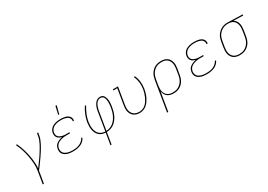

<svg xmlns="http://www.w3.org/2000/svg" viewBox="14 -1757 4171 2985"><g transform="rotate(-30 2100.0 -264.5)"><path d="M182 215 218 -3Q230 -72 225 -139.5Q220 -207 207.5 -272Q195 -337 175 -399.5Q155 -462 127 -520L145 -528Q163 -491 177.5 -452Q192 -413 203.5 -373Q215 -333 224 -292Q233 -251 238.5 -209Q244 -167 246.5 -123.5Q249 -80 244 -36Q263 -62 282 -87.5Q301 -113 319.5 -139Q338 -165 356 -191Q374 -217 390 -243.5Q406 -270 422.5 -297.5Q439 -325 453 -353Q467 -381 478 -410Q489 -439 494 -468L503 -520H524L515 -468Q510 -436 497 -404.5Q484 -373 469 -343Q454 -313 436.5 -283.5Q419 -254 400 -225Q381 -196 361.5 -167.5Q342 -139 321.5 -111Q301 -83 280.5 -55Q260 -27 239 0L203 215Z M851 8Q826 8 801.5 5.5Q777 3 754.5 -4Q732 -11 711.5 -23Q691 -35 677 -53.5Q663 -72 658.5 -96Q654 -120 658 -146Q661 -162 667.5 -178.5Q674 -195 685 -208.5Q696 -222 711 -232.5Q726 -243 741.5 -250.5Q757 -258 774 -263Q791 -268 808 -271Q787 -277 767 -287.5Q747 -298 734 -314.5Q721 -331 716.5 -353.5Q712 -376 716 -399Q719 -421 730 -441.5Q741 -462 758 -477.5Q775 -493 796.5 -503Q818 -513 839 -518.5Q860 -524 882 -526Q904 -528 925 -528Q947 -528 967.5 -526Q988 -524 1008.5 -519Q1029 -514 1047 -504.5Q1065 -495 1078 -480.5Q1091 -466 1096.5 -446.5Q1102 -427 1099 -405L1098 -400H1077L1078 -404Q1081 -423 1075.5 -440Q1070 -457 1058.5 -469.5Q1047 -482 1030.5 -489.5Q1014 -497 996.5 -501.5Q979 -506 960.5 -507.5Q942 -509 924 -509Q905 -509 885.5 -507.5Q866 -506 847 -501Q828 -496 809 -487.5Q790 -479 775 -465.5Q760 -452 749.5 -433.5Q739 -415 736 -396Q733 -377 736.5 -358Q740 -339 751.5 -325Q763 -311 779.5 -302.5Q796 -294 814 -288.5Q832 -283 851 -281.5Q870 -280 890 -280H948L945 -261H887Q866 -261 844.5 -259.5Q823 -258 802.5 -253Q782 -248 761 -239.5Q740 -231 722 -217.5Q704 -204 693 -184Q682 -164 678 -143Q675 -121 679.5 -100Q684 -79 696.5 -63Q709 -47 727.5 -37Q746 -27 766.5 -21Q787 -15 809 -13Q831 -11 853 -11Q883 -11 912.5 -15Q942 -19 971 -31Q1000 -43 1024.5 -64.5Q1049 -86 1062 -114L1079 -106Q1070 -86 1055 -68Q1040 -50 1021 -36.5Q1002 -23 981 -14.5Q960 -6 938 -1Q916 4 894 6Q872 8 851 8ZM930 -600 963 -744H986L948 -600Z M1398 215 1432 8Q1400 6 1369.5 -4.5Q1339 -15 1317 -36Q1295 -57 1281.5 -85Q1268 -113 1262.5 -144Q1257 -175 1257.5 -208Q1258 -241 1263 -274Q1274 -338 1299.5 -400.5Q1325 -463 1362 -520L1379 -510Q1344 -454 1319 -393.5Q1294 -333 1284 -272Q1279 -241 1278.5 -211Q1278 -181 1282.5 -152.5Q1287 -124 1298.5 -97.5Q1310 -71 1330 -51.5Q1350 -32 1377.5 -22Q1405 -12 1436 -11L1490 -343Q1494 -363 1498.5 -382.5Q1503 -402 1511 -421Q1519 -440 1530.5 -458Q1542 -476 1557 -490.5Q1572 -505 1592 -512.5Q1612 -520 1632 -520Q1650 -520 1666 -513.5Q1682 -507 1692.5 -494Q1703 -481 1709.5 -465.5Q1716 -450 1720 -433Q1724 -416 1725 -398Q1726 -380 1725 -362Q1724 -344 1722 -326Q1720 -308 1717 -290Q1711 -256 1702.5 -221.5Q1694 -187 1678.5 -154Q1663 -121 1640.5 -90.5Q1618 -60 1588 -37.5Q1558 -15 1523 -4Q1488 7 1452 8L1418 215ZM1456 -11Q1488 -12 1521 -23.5Q1554 -35 1580.5 -57Q1607 -79 1627 -107.5Q1647 -136 1661 -166.5Q1675 -197 1683.5 -229Q1692 -261 1697 -293Q1700 -309 1701.5 -325Q1703 -341 1703.5 -357Q1704 -373 1704 -388.5Q1704 -404 1701.5 -419.5Q1699 -435 1694.5 -449.5Q1690 -464 1681 -476Q1672 -488 1658.5 -494.5Q1645 -501 1629 -501Q1611 -501 1594 -493Q1577 -485 1564.5 -471.5Q1552 -458 1543 -441.5Q1534 -425 1528 -408.5Q1522 -392 1517.5 -374.5Q1513 -357 1510 -340Z M2050 8Q2021 8 1993.5 1.5Q1966 -5 1944 -20.5Q1922 -36 1907.5 -59Q1893 -82 1886.5 -109Q1880 -136 1881 -165Q1882 -194 1887 -223L1933 -501H1864V-520H1957L1907 -220Q1903 -194 1902 -168.5Q1901 -143 1906 -118.5Q1911 -94 1923.5 -73Q1936 -52 1955.5 -37.5Q1975 -23 2000 -17Q2025 -11 2051 -11Q2081 -11 2111.5 -23Q2142 -35 2166 -58Q2190 -81 2207 -109Q2224 -137 2237 -166.5Q2250 -196 2259 -226Q2268 -256 2273 -287Q2283 -348 2275.5 -407.5Q2268 -467 2244 -519L2262 -527Q2288 -473 2295.5 -410.5Q2303 -348 2293 -284Q2287 -251 2278 -218.5Q2269 -186 2254.5 -154.5Q2240 -123 2220.5 -93.5Q2201 -64 2175 -40.5Q2149 -17 2115.5 -4.5Q2082 8 2050 8Z M2414 215 2503 -323Q2508 -350 2516.5 -376.5Q2525 -403 2540.5 -427.5Q2556 -452 2577 -472Q2598 -492 2623.5 -505Q2649 -518 2676.5 -523Q2704 -528 2731 -528Q2760 -528 2788 -521.5Q2816 -515 2838 -499.5Q2860 -484 2874 -461Q2888 -438 2894.5 -411Q2901 -384 2900.5 -355Q2900 -326 2895 -297L2878 -197Q2874 -170 2865.5 -143.5Q2857 -117 2842 -93Q2827 -69 2806.5 -49Q2786 -29 2760 -15.5Q2734 -2 2707 3Q2680 8 2653 8Q2623 8 2594.5 0.5Q2566 -7 2544 -24.5Q2522 -42 2509 -67.5Q2496 -93 2491 -122L2435 215ZM2651 -11Q2675 -11 2700 -15.5Q2725 -20 2748 -32.5Q2771 -45 2790.5 -63.5Q2810 -82 2824 -104.5Q2838 -127 2846 -151Q2854 -175 2858 -200L2874 -300Q2879 -326 2879.5 -351.5Q2880 -377 2875 -401.5Q2870 -426 2857.5 -447Q2845 -468 2826 -482.5Q2807 -497 2782 -503Q2757 -509 2731 -509Q2707 -509 2681.5 -504.5Q2656 -500 2633 -487.5Q2610 -475 2590.5 -456.5Q2571 -438 2557.5 -415.5Q2544 -393 2536 -369Q2528 -345 2524 -320L2507 -221Q2503 -195 2502 -169Q2501 -143 2506 -119Q2511 -95 2523.5 -73.5Q2536 -52 2555.5 -37.5Q2575 -23 2600 -17Q2625 -11 2651 -11Z M3251 8Q3226 8 3201.5 5.5Q3177 3 3154.5 -4Q3132 -11 3111.5 -23Q3091 -35 3077 -53.5Q3063 -72 3058.5 -96Q3054 -120 3058 -146Q3061 -162 3067.5 -178.5Q3074 -195 3085 -208.5Q3096 -222 3111 -232.5Q3126 -243 3141.5 -250.5Q3157 -258 3174 -263Q3191 -268 3208 -271Q3187 -277 3167 -287.5Q3147 -298 3134 -314.5Q3121 -331 3116.5 -353.5Q3112 -376 3116 -399Q3119 -421 3130 -441.5Q3141 -462 3158 -477.5Q3175 -493 3196.5 -503Q3218 -513 3239 -518.5Q3260 -524 3282 -526Q3304 -528 3325 -528Q3347 -528 3367.5 -526Q3388 -524 3408.5 -519Q3429 -514 3447 -504.5Q3465 -495 3478 -480.5Q3491 -466 3496.5 -446.5Q3502 -427 3499 -405L3498 -400H3477L3478 -404Q3481 -423 3475.5 -440Q3470 -457 3458.5 -469.5Q3447 -482 3430.5 -489.5Q3414 -497 3396.5 -501.5Q3379 -506 3360.5 -507.5Q3342 -509 3324 -509Q3305 -509 3285.5 -507.5Q3266 -506 3247 -501Q3228 -496 3209 -487.5Q3190 -479 3175 -465.5Q3160 -452 3149.5 -433.5Q3139 -415 3136 -396Q3133 -377 3136.5 -358Q3140 -339 3151.5 -325Q3163 -311 3179.5 -302.5Q3196 -294 3214 -288.5Q3232 -283 3251 -281.5Q3270 -280 3290 -280H3348L3345 -261H3287Q3266 -261 3244.5 -259.5Q3223 -258 3202.5 -253Q3182 -248 3161 -239.5Q3140 -231 3122 -217.5Q3104 -204 3093 -184Q3082 -164 3078 -143Q3075 -121 3079.5 -100Q3084 -79 3096.5 -63Q3109 -47 3127.5 -37Q3146 -27 3166.5 -21Q3187 -15 3209 -13Q3231 -11 3253 -11Q3283 -11 3312.5 -15Q3342 -19 3371 -31Q3400 -43 3424.5 -64.5Q3449 -86 3462 -114L3479 -106Q3470 -86 3455 -68Q3440 -50 3421 -36.5Q3402 -23 3381 -14.5Q3360 -6 3338 -1Q3316 4 3294 6Q3272 8 3251 8Z M3842 8Q3813 8 3785.5 1.5Q3758 -5 3736 -20.5Q3714 -36 3699.5 -59Q3685 -82 3678.5 -109Q3672 -136 3673 -165Q3674 -194 3679 -223L3695 -323Q3699 -349 3707.5 -375Q3716 -401 3731 -424.5Q3746 -448 3767 -468Q3788 -488 3812.5 -501Q3837 -514 3863 -521Q3889 -528 3915 -528H3931L4197 -520L4194 -501L4021 -506Q4046 -492 4062.5 -468Q4079 -444 4086 -416Q4093 -388 4092.5 -357.5Q4092 -327 4087 -297L4070 -197Q4066 -170 4057 -143.5Q4048 -117 4033 -92.5Q4018 -68 3996.5 -48Q3975 -28 3949.5 -15Q3924 -2 3896.5 3Q3869 8 3842 8ZM3843 -11Q3867 -11 3892 -15.5Q3917 -20 3940 -32.5Q3963 -45 3982.5 -63.5Q4002 -82 4016 -104.5Q4030 -127 4038 -151Q4046 -175 4050 -200L4066 -300Q4070 -324 4071 -348.5Q4072 -373 4068 -396Q4064 -419 4054 -440Q4044 -461 4027.5 -476.5Q4011 -492 3989 -499.5Q3967 -507 3942 -509H3914Q3891 -509 3867 -502.5Q3843 -496 3820.5 -483.5Q3798 -471 3779.5 -452.5Q3761 -434 3747.5 -412.5Q3734 -391 3727 -367.5Q3720 -344 3716 -320L3699 -220Q3695 -194 3694 -168.5Q3693 -143 3698 -118.5Q3703 -94 3715.5 -73Q3728 -52 3747.5 -37.5Q3767 -23 3792 -17Q3817 -11 3843 -11Z"/></g></svg>

Font: Iosevka HT Thin Extended
Style: Italic
Weight: 100
Width: 7
Italic angle: -9°
Monospace: yes
Designer: Belleve Invis
Foundry: Belleve Invis
Version: Version 32.3.0; ttfautohint (v1.8.4)